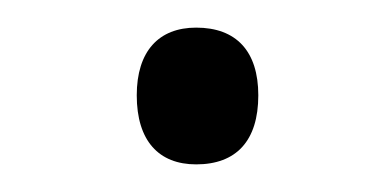

<svg xmlns="http://www.w3.org/2000/svg" viewBox="-20 -403 284 139"><path d="M79 -334C79 -301 95 -284 122 -284C151 -284 167 -301 167 -334C167 -366 151 -383 122 -383C95 -383 79 -366 79 -334Z"/></svg>

Font: Noto Sans Gurmukhi Light
Style: Regular
Weight: 300
Designer: Jelle Bosma - Monotype Design Team
Foundry: Monotype Imaging Inc.
Version: Version 2.004